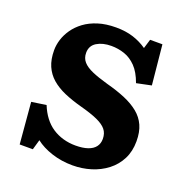

<svg xmlns="http://www.w3.org/2000/svg" viewBox="-130 -833 935 967"><g transform="rotate(20 338.0 -350.0)"><path d="M360 14Q301 14 248.3 -3.2Q195.5 -20.5 161 -48L145.5 6H75L56 -215.5L134.5 -227Q148.5 -192 169 -165Q189.5 -138 216 -120.5Q242.5 -103 274 -94Q305.5 -85 340.5 -85Q379 -85 405.5 -94Q432 -103 445.5 -120.5Q459 -138 459 -163Q459 -193 443 -212.7Q427 -232.5 392 -248.2Q357 -264 298.5 -279.5Q247 -293.5 206 -311.2Q165 -329 135.7 -354.2Q106.5 -379.5 91 -415Q75.5 -450.5 75.5 -500Q75.5 -528 84.7 -557.5Q94 -587 113.2 -614.7Q132.5 -642.5 162.7 -665Q193 -687.5 234.7 -700.7Q276.5 -714 331 -714Q382.5 -714 423 -701Q463.5 -688 497 -664.5L512 -714H578L599 -501L520 -484.5Q501 -537.5 472.8 -566.5Q444.5 -595.5 410.5 -607Q376.5 -618.5 340 -618.5Q293.5 -618.5 262.5 -599.5Q231.5 -580.5 231.5 -542.5Q231.5 -514 248.5 -494.8Q265.5 -475.5 299.5 -460.8Q333.5 -446 385.5 -431.5Q442 -416.5 485.8 -398Q529.5 -379.5 560.3 -354.5Q591 -329.5 606.8 -294.5Q622.5 -259.5 622.5 -210Q622.5 -156 601.3 -114.3Q580 -72.5 542.8 -43.7Q505.5 -15 458.5 -0.5Q411.5 14 360 14Z"/></g></svg>

Font: Literata Variable Black
Style: Regular
Weight: 900
Designer: Latin by Veronika Burian and Jose Scaglione. Greek by Irene Vlachou. Cyrillic by Vera Evstafieva.
Foundry: TypeTogether
Version: Version 3.021